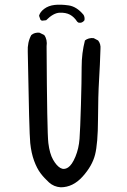

<svg xmlns="http://www.w3.org/2000/svg" viewBox="-20 -804 540 816"><path d="M238 -8Q209 -10 188.5 -28.5Q168 -47 152.5 -67.5Q137 -88 125 -120.5Q113 -153 108.5 -196Q104 -239 98 -584Q96 -624 113 -655Q127 -667 148 -665L168 -655Q182 -636 178 -607Q180 -241 185.5 -196Q191 -151 205.5 -125.5Q220 -100 236 -90.5Q252 -81 269 -92Q286 -103 300.5 -138Q315 -173 318 -214Q321 -255 324 -358Q327 -461 327 -519.5Q327 -578 341 -632Q356 -644 378 -642L397 -632Q409 -617 407 -596Q405 -529 401 -463.5Q397 -398 396.5 -296Q396 -194 384 -146.5Q372 -99 331 -53.5Q290 -8 238 -8ZM313 -708 308 -712Q295 -732 277.5 -741.5Q260 -751 233.5 -750Q207 -749 176 -718L158 -716L152 -720L146 -737Q150 -753 168 -766.5Q186 -780 212 -783Q238 -786 272 -781Q306 -776 335 -741Q341 -731 339 -718Q329 -704 313 -708Z"/></svg>

Font: Kosefont JP
Style: Regular
Weight: 400
Designer: Nozomi Seto 瀬戸のぞみ
Version: Version 3.00;June 19, 2020